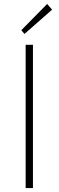

<svg xmlns="http://www.w3.org/2000/svg" viewBox="-20 -953 297 973"><path d="M110 0H147V-726H110ZM104 -781 244 -904 219 -933 88 -800Z"/></svg>

Font: Noto Sans CJK Thin
Style: Regular
Weight: 100
Designer: Ryoko NISHIZUKA (kana & ideographs); Paul D. Hunt (Latin, Greek & Cyrillic); Wenlong ZHANG (bopomofo); Sandoll Communica
Foundry: Adobe Systems Incorporated
Version: Version 1.000;PS 1;hotconv 1.0.78;makeotf.lib2.5.61930